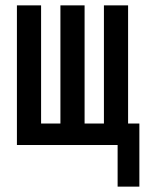

<svg xmlns="http://www.w3.org/2000/svg" viewBox="-20 -540 540 715"><path d="M418 155V0H43V-520H133V-80H205V-520H295V-80H367V-520H457V-80H499V155Z"/></svg>

Font: Iosevka SS10 Medium
Style: Regular
Weight: 500
Monospace: yes
Designer: Belleve Invis
Foundry: Belleve Invis
Version: Version 28.0.6; ttfautohint (v1.8.4)